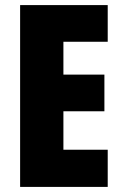

<svg xmlns="http://www.w3.org/2000/svg" viewBox="-20 -734 483 754"><path d="M403 0H59V-714H403V-570H229V-441H390V-297H229V-146H403Z"/></svg>

Font: Noto Sans ExtraCondensed Black
Style: Regular
Weight: 900
Width: 2
Designer: Monotype Design Team
Foundry: Monotype Imaging Inc.
Version: Version 2.013; ttfautohint (v1.8.4.7-5d5b)